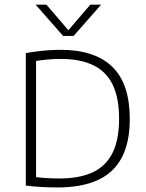

<svg xmlns="http://www.w3.org/2000/svg" viewBox="-20 -820 643 844"><path d="M233.5 4Q200 4 166 2.2Q132 0.5 93.5 -4V-586.5Q117.5 -591 143.5 -594.2Q169.5 -597.5 195.5 -599.2Q221.5 -601 246 -601Q396.5 -601 473.5 -526.5Q550.5 -452 550.5 -297Q550.5 -193 514.8 -126.2Q479 -59.5 408.5 -27.8Q338 4 233.5 4ZM241.5 -35.5Q329 -35.5 387.2 -62.5Q445.5 -89.5 474.5 -147.5Q503.5 -205.5 503.5 -297.5Q503.5 -389 475.5 -447.2Q447.5 -505.5 390.2 -533.2Q333 -561 246.5 -561Q219 -561 190.5 -558.5Q162 -556 138.5 -552V-41.5Q162 -38.5 187.2 -37Q212.5 -35.5 241.5 -35.5ZM257.5 -662 136.5 -799.5H184L287.5 -679H273.5L377 -799.5H424.5L303.5 -662Z"/></svg>

Font: Encode Sans SC Condensed Thin ExtraLight
Style: Regular
Weight: 250
Version: Version 3.002